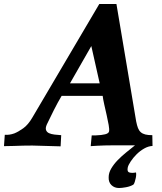

<svg xmlns="http://www.w3.org/2000/svg" viewBox="-80 -730 811 963"><path d="M589 196Q574 205 552.5 209Q531 213 517 213Q494 213 479 198.5Q464 184 465 159Q465 137 478 115Q491 93 510.5 73Q530 53 553.5 34Q577 15 597 -1H516Q500 -1 481.5 -1Q463 -1 444.5 -0.5Q426 0 408 1Q390 2 375 3L380 -51H401Q430 -52 447.5 -56.5Q465 -61 467 -71Q469 -81 465 -103.5Q461 -126 455 -152.5Q449 -179 443 -205.5Q437 -232 435 -249H229Q210 -217 190 -177.5Q170 -138 155 -106Q147 -88 151 -77.5Q155 -67 166 -62Q177 -57 193.5 -55Q210 -53 227 -52L224 4L82 0Q61 0 36 0.5Q11 1 -10 2Q-36 3 -60 3L-56 -54Q-33 -52 -8 -61Q12 -69 36.5 -86.5Q61 -104 82 -140L418 -710H504L603 -121Q607 -101 612 -88Q617 -75 626 -67Q635 -59 649 -55.5Q663 -52 684 -52L685 2Q664 3 643 15Q622 27 605 44Q588 61 576 79Q564 97 561 109Q556 131 569 135Q582 139 602 135Q603 137 603 145Q603 153 601 162.5Q599 172 596 182Q593 192 589 196ZM378 -499 271 -312H420Z"/></svg>

Font: Lusitana
Style: Bold Italic
Weight: 700
Designer: Ana Paula Megda
Foundry: Ana Paula Megda
Version: Version 1.000; ttfautohint (v1.1) -l 8 -r 50 -G 200 -x 14 -D